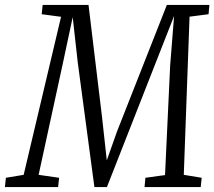

<svg xmlns="http://www.w3.org/2000/svg" viewBox="-52 -763 874 783"><path d="M-32 0 -28 -38 44.5 -50 197 -694.5 118 -705 122 -743H309L364 -286.5L383.5 -109L424.5 -225L628.5 -743H802L798.5 -705L721 -695L697.5 -50L770.5 -38L766.5 0H537.5L541 -38L621 -49L642 -497L658 -698L588.5 -521L384 0H333L265 -509L244.5 -693L204.5 -505.5L105.5 -50L189 -38L185 0Z"/></svg>

Font: Merriweather 24pt SemiCondensed Light
Style: Italic
Weight: 300
Width: 4
Italic angle: -7.8°
Designer: Eben Sorkin
Foundry: Eben Sorkin
Version: Version 2.101